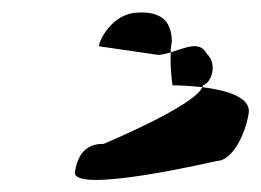

<svg xmlns="http://www.w3.org/2000/svg" viewBox="-20 -778 428 315"><path d="M103 -496C97 -458 336 -514 336 -514C360 -514 382 -555 388 -592C392 -619 351 -630 312 -635C299 -604 150 -542 150 -542C132 -542 109 -536 103 -496ZM143 -702 239 -688C246 -688 253 -690 260 -692C260 -698 261 -705 262 -711C261 -731 256 -762 201 -757C158 -752 139 -702 143 -702ZM260 -692C259 -663 263 -638 263 -638C276 -638 293 -637 312 -635L313 -638C328 -643 337 -674 319 -690C308 -712 283 -699 260 -692Z"/></svg>

Font: Ampere
Style: SuCndIta
Weight: 400
Version: Version 1